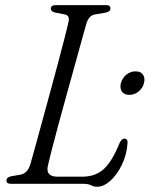

<svg xmlns="http://www.w3.org/2000/svg" viewBox="-20 -720 586 752"><path d="M307.5 0H24Q3.5 0 5.5 -14Q6 -26 25 -30L59 -35.5Q88 -40.5 99 -77Q106.5 -103.5 118.8 -148Q131 -192.5 146 -247.5Q161 -302.5 177 -360.8Q193 -419 207.2 -473Q221.5 -527 232.5 -569.5Q243.5 -612 248.5 -635.5Q254 -659 234 -663.5L195 -671Q179 -675.5 179 -686Q179 -700 199.5 -700H395.5Q412.5 -700 412.5 -687Q412.5 -674.5 394 -670.5L352 -663.5Q328 -659.5 318.5 -628Q311.5 -603.5 299.2 -559.2Q287 -515 271.8 -460Q256.5 -405 240.2 -346.2Q224 -287.5 209.2 -233.2Q194.5 -179 183.5 -136.2Q172.5 -93.5 167.5 -71Q158 -28 205 -28H302Q353 -28 385.8 -57.2Q418.5 -86.5 447.5 -158Q455.5 -177 467.5 -177Q481 -177 479.5 -158.5Q476 -112.5 457 -73.8Q438 -35 412 -11.8Q386 11.5 360.5 11.5Q347.5 11.5 336.8 5.8Q326 0 307.5 0ZM486.5 -348.5Q466 -348.5 457.2 -361.8Q448.5 -375 453.5 -394.5Q459 -414.5 474.8 -427.5Q490.5 -440.5 511 -440.5Q531.5 -440.5 540.2 -427.5Q549 -414.5 544 -394.5Q539 -375 523 -361.8Q507 -348.5 486.5 -348.5Z"/></svg>

Font: Fraunces 72pt S050 Light
Style: Italic
Weight: 300
Italic angle: -16°
Version: Version 1.000; ttfautohint (v1.8.3)